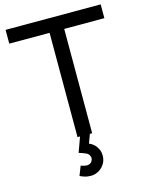

<svg xmlns="http://www.w3.org/2000/svg" viewBox="-143 -838 912 1178"><g transform="rotate(-15 312.5 -249.5)"><path d="M345 0 324 56.5Q357.5 70 374 101Q386.5 121.5 386.5 149Q386.5 182.5 368.5 206.5Q353 229 327.8 241Q302.5 253 274 250Q250.5 249.5 216.5 233.5L239.5 174Q263.5 182 276 182.5Q299.5 182.5 309.5 166.5Q316.5 156.5 316.5 146Q316.5 139.5 313.5 133.5Q311 126 306.5 121Q302 116 294.2 112Q286.5 108 275.2 104Q264 100 248 95L282.5 0H266.5V-662.5H10.5V-750H614.5V-662.5H359.5V0Z"/></g></svg>

Font: Russisch Sans Medium
Style: Regular
Weight: 500
Width: 4
Designer: Michael Sharanda (font) & Cristiano Sobral (main changes)
Foundry: Michael Sharanda
Version: Version 2.00;September 8, 2020;FontCreator 13.0.0.2681 64-bi